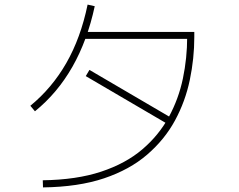

<svg xmlns="http://www.w3.org/2000/svg" viewBox="-20 -803 1040 835"><path d="M167 12 166 -19Q313 -21 420 -56.5Q527 -92 599 -153.5Q671 -215 714 -294Q757 -373 775.5 -462Q794 -551 794 -642L802 -634H341V-664H825V-642Q825 -549 805.5 -455.5Q786 -362 741 -279Q696 -196 620 -130.5Q544 -65 432.5 -27.5Q321 10 167 12ZM132 -319 112 -343Q206 -420 268.5 -529Q331 -638 361 -783L392 -776Q328 -478 132 -319ZM726 -290 710 -263 353 -472 369 -499Z"/></svg>

Font: Murecho Thin ExtraLight
Style: Regular
Weight: 250
Version: Version 1.010